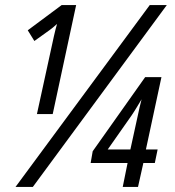

<svg xmlns="http://www.w3.org/2000/svg" viewBox="-20 -734 687 754"><path d="M41 0H109L635 -714H568ZM192 -593 125 -286H187L279 -714H222L89 -615L115 -573L175 -616C182 -621 192 -629 204 -640C200 -625 196 -612 192 -593ZM462 0H522L543 -94H588L599 -147H553L614 -431H550L344 -140L336 -94H481ZM403 -147 497 -281C512 -303 523 -323 536 -344C531 -326 526 -303 520 -275L492 -147Z"/></svg>

Font: Noto Sans ExtraCondensed
Style: Italic
Weight: 400
Width: 2
Italic angle: -12°
Designer: Monotype Design Team
Foundry: Monotype Imaging Inc.
Version: Version 2.013